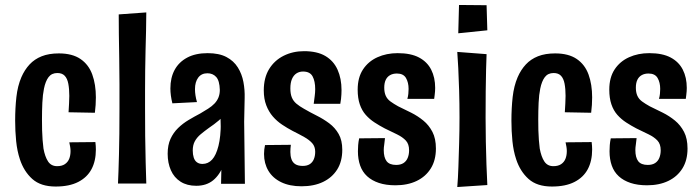

<svg xmlns="http://www.w3.org/2000/svg" viewBox="-20 -740 2818 773"><path d="M204 11Q144 11 110 -19.5Q76 -50 60 -99Q49 -132 45 -172Q41 -212 41 -254Q41 -305 46 -349.5Q51 -394 66 -429Q79 -459 99 -480.5Q119 -502 148 -513.5Q177 -525 217 -525Q271 -525 304 -502.5Q337 -480 351.5 -440Q366 -400 366 -348Q366 -333 365 -317.5Q364 -302 362 -286L256 -288Q257 -306 258 -323Q259 -340 259 -354Q259 -382 255 -403Q251 -424 240.5 -435Q230 -446 211 -446Q188 -446 175.5 -429.5Q163 -413 157 -383Q152 -359 150.5 -326.5Q149 -294 149 -259Q149 -236 149.5 -215.5Q150 -195 151.5 -176.5Q153 -158 155 -142Q161 -109 173.5 -90Q186 -71 210 -71Q229 -71 241 -79Q253 -87 258.5 -100.5Q264 -114 264 -132Q264 -140 262.5 -149Q261 -158 259 -167L364 -168Q365 -160 365.5 -152.5Q366 -145 366 -138Q366 -92 348.5 -59Q331 -26 295 -7.5Q259 11 204 11Z M455 -1Q456 -21 457 -50.5Q458 -80 459 -118Q460 -156 460.5 -202Q461 -248 461 -302Q461 -349 461 -401.5Q461 -454 460 -506Q459 -558 458.5 -603.5Q458 -649 458 -682L569 -690Q569 -654 568 -615.5Q567 -577 566 -537Q565 -497 564.5 -456.5Q564 -416 564 -377Q564 -338 564 -302Q564 -249 564.5 -192.5Q565 -136 566.5 -85.5Q568 -35 569 -1Z M870 0 872 -96 865 -378Q864 -415 850.5 -430Q837 -445 815 -445Q791 -445 778 -427.5Q765 -410 765 -381Q765 -369 767 -356Q769 -343 773 -329L674 -324Q670 -340 668 -355Q666 -370 666 -384Q666 -427 683 -458.5Q700 -490 733.5 -508Q767 -526 816 -526Q862 -526 891.5 -510.5Q921 -495 937.5 -468.5Q954 -442 960 -410Q966 -378 965 -345L963 -250L966 0ZM770 8Q733 8 707 -8.5Q681 -25 668 -54.5Q655 -84 655 -121Q655 -156 666.5 -181Q678 -206 697 -224.5Q716 -243 739.5 -257Q763 -271 786 -283Q803 -293 818 -302.5Q833 -312 843.5 -323Q854 -334 859.5 -347.5Q865 -361 865 -378L912 -354Q909 -320 895 -296Q881 -272 861.5 -255.5Q842 -239 821 -225Q803 -212 788 -199.5Q773 -187 764.5 -171.5Q756 -156 756 -134Q756 -118 760 -105.5Q764 -93 773 -86.5Q782 -80 795 -80Q818 -80 834 -97.5Q850 -115 859.5 -152.5Q869 -190 869 -247L908 -301Q908 -232 902 -175Q896 -118 880.5 -77Q865 -36 838 -14Q811 8 770 8Z M1194 10Q1146 10 1112 -6.5Q1078 -23 1060.5 -52.5Q1043 -82 1043 -120Q1043 -129 1044 -138Q1045 -147 1047 -156L1151 -157Q1150 -150 1149.5 -142.5Q1149 -135 1149 -128Q1149 -112 1153.5 -99Q1158 -86 1169 -79Q1180 -72 1199 -72Q1216 -72 1227 -79Q1238 -86 1243.5 -99Q1249 -112 1249 -129Q1249 -150 1237 -163.5Q1225 -177 1204.5 -188.5Q1184 -200 1158 -213Q1137 -224 1116 -238Q1095 -252 1078.5 -271Q1062 -290 1052 -316Q1042 -342 1042 -376Q1042 -427 1063.5 -462Q1085 -497 1122 -515.5Q1159 -534 1204 -534Q1257 -534 1290 -514.5Q1323 -495 1339 -459.5Q1355 -424 1355 -377Q1355 -369 1354.5 -360Q1354 -351 1353 -341.5Q1352 -332 1350 -322H1243Q1245 -338 1247 -353Q1249 -368 1249 -381Q1249 -413 1238.5 -432.5Q1228 -452 1200 -452Q1185 -452 1173.5 -444.5Q1162 -437 1155.5 -422Q1149 -407 1149 -384Q1149 -362 1155 -347.5Q1161 -333 1173.5 -322.5Q1186 -312 1204 -302Q1228 -288 1255 -274.5Q1282 -261 1305.5 -243.5Q1329 -226 1343.5 -200.5Q1358 -175 1358 -137Q1358 -90 1337.5 -57.5Q1317 -25 1280.5 -7.5Q1244 10 1194 10Z M1572 6Q1534 6 1505.5 -3.5Q1477 -13 1458 -30.5Q1439 -48 1430 -73.5Q1421 -99 1421 -131Q1421 -143 1422 -156Q1423 -169 1426 -183L1530 -184Q1529 -171 1527 -158.5Q1525 -146 1525 -136Q1525 -106 1536.5 -91Q1548 -76 1575 -76Q1593 -76 1604.5 -83.5Q1616 -91 1621.5 -104.5Q1627 -118 1627 -135Q1627 -160 1614 -174Q1601 -188 1578.5 -199Q1556 -210 1529 -223Q1508 -234 1488 -247Q1468 -260 1452.5 -277.5Q1437 -295 1428.5 -320Q1420 -345 1420 -379Q1420 -428 1441.5 -460.5Q1463 -493 1499.5 -509.5Q1536 -526 1581 -526Q1634 -526 1667 -508.5Q1700 -491 1716 -459.5Q1732 -428 1732 -386Q1732 -380 1731.5 -372.5Q1731 -365 1730 -357.5Q1729 -350 1728 -342H1620Q1623 -352 1624 -362.5Q1625 -373 1625 -382Q1625 -408 1614.5 -426Q1604 -444 1578 -444Q1562 -444 1550.5 -437.5Q1539 -431 1533 -418.5Q1527 -406 1527 -387Q1527 -368 1533 -354.5Q1539 -341 1552 -331.5Q1565 -322 1583 -312Q1608 -300 1635 -286.5Q1662 -273 1684.5 -254.5Q1707 -236 1721 -209Q1735 -182 1735 -142Q1735 -95 1714.5 -62Q1694 -29 1657.5 -11.5Q1621 6 1572 6Z M1821 13Q1824 -22 1825.5 -67.5Q1827 -113 1828.5 -164Q1830 -215 1830 -267Q1830 -324 1828.5 -375Q1827 -426 1825 -466Q1823 -506 1821 -531L1939 -522Q1938 -500 1937 -461Q1936 -422 1935.5 -372Q1935 -322 1935 -266Q1935 -217 1936 -169Q1937 -121 1938.5 -77Q1940 -33 1942 5ZM1825 -606 1828 -720 1939 -719 1942 -618Z M2202 11Q2142 11 2108 -19.5Q2074 -50 2058 -99Q2047 -132 2043 -172Q2039 -212 2039 -254Q2039 -305 2044 -349.5Q2049 -394 2064 -429Q2077 -459 2097 -480.5Q2117 -502 2146 -513.5Q2175 -525 2215 -525Q2269 -525 2302 -502.5Q2335 -480 2349.5 -440Q2364 -400 2364 -348Q2364 -333 2363 -317.5Q2362 -302 2360 -286L2254 -288Q2255 -306 2256 -323Q2257 -340 2257 -354Q2257 -382 2253 -403Q2249 -424 2238.5 -435Q2228 -446 2209 -446Q2186 -446 2173.5 -429.5Q2161 -413 2155 -383Q2150 -359 2148.5 -326.5Q2147 -294 2147 -259Q2147 -236 2147.5 -215.5Q2148 -195 2149.5 -176.5Q2151 -158 2153 -142Q2159 -109 2171.5 -90Q2184 -71 2208 -71Q2227 -71 2239 -79Q2251 -87 2256.5 -100.5Q2262 -114 2262 -132Q2262 -140 2260.5 -149Q2259 -158 2257 -167L2362 -168Q2363 -160 2363.5 -152.5Q2364 -145 2364 -138Q2364 -92 2346.5 -59Q2329 -26 2293 -7.5Q2257 11 2202 11Z M2585 6Q2547 6 2518.5 -3.5Q2490 -13 2471 -30.5Q2452 -48 2443 -73.5Q2434 -99 2434 -131Q2434 -143 2435 -156Q2436 -169 2439 -183L2543 -184Q2542 -171 2540 -158.5Q2538 -146 2538 -136Q2538 -106 2549.5 -91Q2561 -76 2588 -76Q2606 -76 2617.5 -83.5Q2629 -91 2634.5 -104.5Q2640 -118 2640 -135Q2640 -160 2627 -174Q2614 -188 2591.5 -199Q2569 -210 2542 -223Q2521 -234 2501 -247Q2481 -260 2465.5 -277.5Q2450 -295 2441.5 -320Q2433 -345 2433 -379Q2433 -428 2454.5 -460.5Q2476 -493 2512.5 -509.5Q2549 -526 2594 -526Q2647 -526 2680 -508.5Q2713 -491 2729 -459.5Q2745 -428 2745 -386Q2745 -380 2744.5 -372.5Q2744 -365 2743 -357.5Q2742 -350 2741 -342H2633Q2636 -352 2637 -362.5Q2638 -373 2638 -382Q2638 -408 2627.5 -426Q2617 -444 2591 -444Q2575 -444 2563.5 -437.5Q2552 -431 2546 -418.5Q2540 -406 2540 -387Q2540 -368 2546 -354.5Q2552 -341 2565 -331.5Q2578 -322 2596 -312Q2621 -300 2648 -286.5Q2675 -273 2697.5 -254.5Q2720 -236 2734 -209Q2748 -182 2748 -142Q2748 -95 2727.5 -62Q2707 -29 2670.5 -11.5Q2634 6 2585 6Z"/></svg>

Font: Truculenta
Style: Bold
Weight: 700
Designer: Ivan Castro, Eva Sanz & Omnibus-Type Team
Foundry: Omnibus-Type
Version: Version 1.002